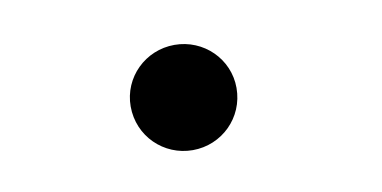

<svg xmlns="http://www.w3.org/2000/svg" viewBox="-34 -494 632 318"><g transform="rotate(-10 281.5 -334.5)"><path d="M270 -246C319 -246 359 -285 359 -335C359 -384 319 -423 270 -423C221 -423 181 -384 181 -335C181 -285 221 -246 270 -246Z"/></g></svg>

Font: Inconsolata SemiExpanded Black
Style: Regular
Weight: 900
Width: 6
Monospace: yes
Designer: Raph Levien, Cyreal, Brenton Simpson
Foundry: Raph Levien, Cyreal, Google
Version: Version 3.100